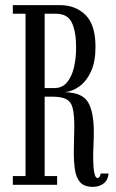

<svg xmlns="http://www.w3.org/2000/svg" viewBox="-20 -720 451 748"><path d="M342 8Q308 8 292.2 -10Q276.5 -28 272 -58.8Q267.5 -89.5 267.5 -127.5Q267.5 -153.5 268.5 -179Q269.5 -204.5 269.5 -225.5Q269.5 -274 263 -299.2Q256.5 -324.5 237.8 -334Q219 -343.5 182.5 -343.5H154V-34H202.5V0H30V-34H79.5V-666.5H30V-700H214Q274 -700 313 -661.8Q352 -623.5 352 -537.5Q352 -479.5 334.5 -441.5Q317 -403.5 289.8 -383.8Q262.5 -364 233 -361Q302 -359 323.8 -320.5Q345.5 -282 345.5 -206Q345.5 -180.5 344.2 -154.5Q343 -128.5 343 -104.5Q343 -88.5 344.2 -70.5Q345.5 -52.5 349.2 -39.5Q353 -26.5 360.5 -26.5Q365 -26.5 368.2 -31.8Q371.5 -37 372 -44H403Q400.5 -17.5 383.2 -4.8Q366 8 342 8ZM154 -377H193Q222 -377 240.5 -398.5Q259 -420 267.8 -456Q276.5 -492 276.5 -535.5Q276.5 -596.5 260 -631.5Q243.5 -666.5 197.5 -666.5H154Z"/></svg>

Font: Imbue 10pt
Style: Regular
Weight: 400
Designer: Tyler Finck
Foundry: Etcetera Type Company
Version: Version 1.102; ttfautohint (v1.8.3)